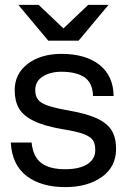

<svg xmlns="http://www.w3.org/2000/svg" viewBox="-20 -752 518 784"><path d="M24 -170H109Q115 -112 148.5 -86.5Q182 -61 246 -61Q304 -61 336.5 -81.5Q369 -102 369 -139Q369 -164 360 -178.5Q351 -193 323 -204Q295 -215 238 -224Q161 -237 117.5 -258.5Q74 -280 57 -310Q40 -340 40 -384Q40 -451 93.5 -491.5Q147 -532 231 -532Q330 -532 386.5 -487Q443 -442 444 -360H360Q358 -415 324 -437Q290 -459 231 -459Q185 -459 154.5 -439.5Q124 -420 124 -385Q124 -360 135 -345.5Q146 -331 174.5 -321Q203 -311 259 -301Q335 -288 377 -268Q419 -248 436.5 -218.5Q454 -189 454 -144Q454 -71 396 -29.5Q338 12 246 12Q148 12 88.5 -33.5Q29 -79 24 -170ZM55 -732H138L239 -636L340 -732H423L301 -586H177Z"/></svg>

Font: Aspekta Variable
Style: Regular
Weight: 400
Designer: Ivo Dolenc
Version: Version 2.100